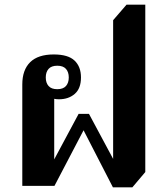

<svg xmlns="http://www.w3.org/2000/svg" viewBox="-20 -792 715 818"><path d="M461 6 336 -237 212 0H75V-432Q75 -494 108.5 -527Q142 -560 209 -560Q270 -560 297.5 -534Q325 -508 325 -462Q325 -415 298.5 -392Q272 -369 231 -369Q221 -369 211 -371V-113L315 -307H359L462 -115V-706L519 -772H599V-59L544 6ZM224 -412Q249 -412 261 -425.5Q273 -439 273 -462Q273 -485 261 -498.5Q249 -512 224 -512Q199 -512 187 -498.5Q175 -485 175 -462Q175 -439 187 -425.5Q199 -412 224 -412Z"/></svg>

Font: Noto Serif Thai
Style: Bold
Weight: 700
Designer: Monotype Design Team
Foundry: Monotype Imaging Inc.
Version: Version 2.002; ttfautohint (v1.8.4.7-5d5b)